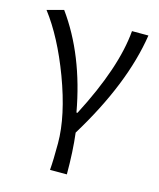

<svg xmlns="http://www.w3.org/2000/svg" viewBox="-113 -634 757 914"><g transform="rotate(15 265.5 -177.5)"><path d="M221 199Q225 150 225 67Q225 -67 157 -249Q92 -422 8 -532L89 -554Q223 -369 272 -97H277Q412 -357 427 -540H508Q470 -293 293 -4Q304 84 304 199Z"/></g></svg>

Font: Source Han Sans CN Normal
Style: Regular
Weight: 350
Designer: Ryoko NISHIZUKA 西塚涼子 (kana, bopomofo & ideographs); Paul D. Hunt (Latin, Greek & Cyrillic); Sandoll Communications 산돌커뮤니
Foundry: Adobe
Version: Version 2.004;hotconv 1.0.118;makeotfexe 2.5.65603